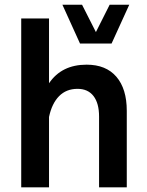

<svg xmlns="http://www.w3.org/2000/svg" viewBox="-20 -806 634 826"><path d="M248.5 -785.6H333L392.6 -668L451.7 -785.6H536.1L460 -618.7H324.2ZM190.9 0H71.3V-726.6H190.9V-447.8Q245.1 -527.8 352.5 -527.8Q436 -527.8 480.7 -475.8Q525.4 -423.8 525.4 -329.1V0H406.2V-304.7Q406.2 -361.8 382.3 -392.8Q358.4 -423.8 313.5 -423.8Q265.1 -423.8 234.1 -392.3Q203.1 -360.8 190.9 -302.7Z"/></svg>

Font: Estedad-FD SemiBold
Style: Regular
Weight: 600
Designer: Amin Abedi
Version: Version 7.3